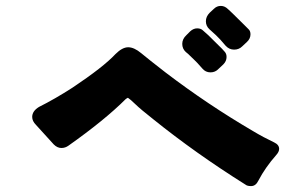

<svg xmlns="http://www.w3.org/2000/svg" viewBox="-20 -771 1040 650"><path d="M704 -741Q714 -751 727.5 -751Q741 -751 752 -740Q760 -732 767 -726Q801 -693 808 -685.5Q815 -678 821.5 -672Q828 -666 828 -655Q828 -640 816 -629L800 -614Q789 -603 772.5 -603Q756 -603 744 -616Q724 -640 711 -652L689 -672Q677 -683 677 -699Q677 -715 690 -728ZM624 -665Q635 -675 647.5 -675Q660 -675 667 -668Q672 -663 676 -660Q680 -657 685 -652Q728 -610 731.5 -606Q735 -602 741 -595.5Q747 -589 747 -578Q747 -564 736 -553L720 -538Q709 -526 692.5 -526Q676 -526 665 -539Q645 -562 637 -569Q629 -576 623.5 -582Q618 -588 609 -595Q597 -606 597 -622.5Q597 -639 611 -652ZM212 -278Q201 -270 188 -270Q174 -270 162 -282L102 -348Q89 -361 89 -375Q89 -395 112 -409Q166 -436 225 -474Q330 -544 371 -588Q394 -611 414 -611Q434 -611 458 -591Q482 -571 540 -526Q683 -417 837 -327Q872 -306 908 -289Q925 -281 925 -267Q925 -257 915 -246Q878 -204 855 -160Q846 -141 830 -141Q817 -141 811 -146Q642 -252 498 -368Q456 -401 438.5 -418Q421 -435 413 -440Q410 -439 405 -435Q335 -365 212 -278Z"/></svg>

Font: Tsunagi Gothic Black
Style: Regular
Weight: 900
Designer: Yoshimichi Ohira
Foundry: Positype
Version: Version 1.001